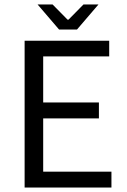

<svg xmlns="http://www.w3.org/2000/svg" viewBox="-20 -838 567 858"><path d="M90 -656H468V-586H173V-380H422V-309H173V-71H478V0H90ZM420 -818 324 -706H244L148 -818H215L282 -750H286L353 -818Z"/></svg>

Font: Myanmar Sanpya
Style: Regular
Weight: 400
Designer: Danh Hong
Foundry: Google Inc.
Version: Version 2.00 November 22, 2015